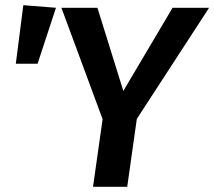

<svg xmlns="http://www.w3.org/2000/svg" viewBox="-20 -721 827 741"><path d="M508 -262 471 0H339L376 -261L217 -691H356L456 -370L646 -691H787ZM196 -691 125 -475H41L70 -701Z"/></svg>

Font: FiraGO Medium
Style: Italic
Weight: 500
Italic angle: -8°
Designer: bBox Type GmbH
Foundry: bBox Type GmbH
Version: Version 1.001